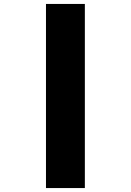

<svg xmlns="http://www.w3.org/2000/svg" viewBox="-20 -760 664 973"><path d="M213 193V-740H410V193Z"/></svg>

Font: Lexend Zetta ExtraBold
Style: Regular
Weight: 800
Designer: Bonnie Shaver-Troup, Thomas Jockin
Foundry: Lexend
Version: Version 1.007